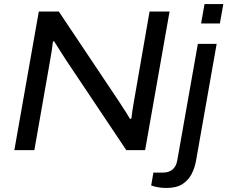

<svg xmlns="http://www.w3.org/2000/svg" viewBox="-20 -743 1125 950"><path d="M51 0 172 -686H271L570 -239Q576 -229 586 -214Q596 -199 606 -183.5Q616 -168 623 -155L630 -156Q632 -174 635.5 -198.5Q639 -223 643 -243L720 -686H819L698 0H605L306 -447Q293 -467 276 -494Q259 -521 248 -538H242Q240 -520 236 -492Q232 -464 227 -439L150 0ZM975 -627 992 -723H1085L1068 -627ZM804 187Q790 187 776 185.5Q762 184 749.5 181Q737 178 728 175L739 111H786Q816 111 834 95.5Q852 80 857 51L959 -526H1052L950 52Q944 87 928 118Q912 149 882.5 168Q853 187 804 187Z"/></svg>

Font: Archivo SemiExpanded
Style: Italic
Weight: 400
Width: 6
Italic angle: -10°
Designer: Hector Gatti
Foundry: Omnibus-Type
Version: Version 2.001